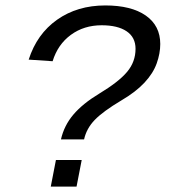

<svg xmlns="http://www.w3.org/2000/svg" viewBox="-20 -689 640 709"><path d="M290.5 -174.3H205.1Q216.8 -225.6 251 -265.9Q285.2 -306.2 345.7 -342.8Q418.5 -386.7 449.5 -423.8Q480.5 -460.9 480.5 -508.8Q480.5 -551.3 447.5 -573.5Q414.6 -595.7 355.5 -595.7Q290 -595.7 241.7 -560.3Q193.4 -524.9 174.3 -462.9L85.9 -468.8Q116.2 -563.5 190.9 -616.2Q265.6 -668.9 368.7 -668.9Q464.8 -668.9 518.3 -631.6Q571.8 -594.2 571.8 -526.4Q571.8 -491.7 558.6 -454.8Q545.4 -418 513.2 -383.5Q481 -349.1 427.7 -317.9Q360.4 -277.8 329.8 -246.1Q299.3 -214.4 290.5 -174.3ZM167.5 0 186.5 -98.1H281.7L262.7 0Z"/></svg>

Font: Liberation Mono
Style: Italic
Weight: 400
Italic angle: -12°
Monospace: yes
Designer: Steve Matteson
Foundry: Ascender Corporation
Version: Version 2.1.5